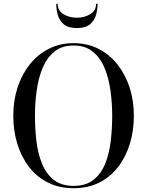

<svg xmlns="http://www.w3.org/2000/svg" viewBox="-20 -989 780 1019"><path d="M286 -969Q286 -932.5 316.8 -913.8Q347.5 -895 388 -895Q428.5 -895 459.2 -913.8Q490 -932.5 490 -969H498Q498 -938.5 489.2 -908.8Q480.5 -879 456.8 -859.5Q433 -840 388 -840Q343 -840 319.2 -859.5Q295.5 -879 287 -908.8Q278.5 -938.5 278.5 -969ZM370.5 10Q294.5 10 235 -19.8Q175.5 -49.5 134.5 -102.5Q93.5 -155.5 72 -225.2Q50.5 -295 50.5 -375Q50.5 -455 73.2 -524.8Q96 -594.5 138.2 -647.5Q180.5 -700.5 239.5 -730.2Q298.5 -760 370.5 -760Q443 -760 502 -730.2Q561 -700.5 603 -647.5Q645 -594.5 667.8 -524.8Q690.5 -455 690.5 -375Q690.5 -295 669 -225.2Q647.5 -155.5 606.5 -102.5Q565.5 -49.5 506.2 -19.8Q447 10 370.5 10ZM370.5 -747.5Q309 -747.5 269 -715.2Q229 -683 206.5 -629.2Q184 -575.5 174.8 -509.2Q165.5 -443 165.5 -375Q165.5 -307 173.2 -240.8Q181 -174.5 202.8 -120.8Q224.5 -67 265 -34.8Q305.5 -2.5 370.5 -2.5Q436 -2.5 476.5 -34.8Q517 -67 538.5 -120.8Q560 -174.5 567.8 -240.8Q575.5 -307 575.5 -375Q575.5 -443 566.2 -509.2Q557 -575.5 534.5 -629.2Q512 -683 472 -715.2Q432 -747.5 370.5 -747.5Z"/></svg>

Font: Bodoni* 16
Style: Regular
Weight: 400
Version: Version 2.2